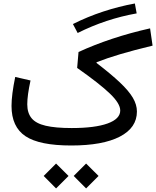

<svg xmlns="http://www.w3.org/2000/svg" viewBox="-20 -826 886 1090"><path d="M228 172.9 298.3 102.5 369.1 172.9 298.3 243.7ZM398.4 172.9 468.8 102.5 539.6 172.9 468.8 243.7ZM745.6 -806.2 755.9 -750Q580.6 -718.8 420.9 -638.7L394 -689.5Q476.6 -731 565.7 -760.3Q654.8 -789.6 745.6 -806.2ZM66.4 -389.2 153.3 -369.1Q134.8 -284.7 134.8 -233.9Q134.8 -184.6 159.4 -154.8Q184.1 -125 239.5 -112.1Q294.9 -99.1 387.2 -99.1Q518.6 -99.1 590.6 -125Q662.6 -150.9 662.6 -198.7Q662.6 -238.3 604.2 -294.4Q545.9 -350.6 418 -440.4L425.8 -530.8Q513.7 -571.3 616.2 -605.5Q718.8 -639.6 832 -665L846.2 -566.9Q738.8 -541 662.6 -518.3Q586.4 -495.6 528.3 -472.7L527.8 -468.8Q609.9 -405.8 660.4 -358.2Q710.9 -310.5 734.1 -271.2Q757.3 -231.9 757.3 -192.9Q757.3 -100.6 660.2 -50.3Q563 0 384.3 0Q204.1 0 124.8 -52.7Q45.4 -105.5 45.4 -224.6Q45.4 -287.6 66.4 -389.2Z"/></svg>

Font: Estedad-FD Medium
Style: Regular
Weight: 500
Designer: Amin Abedi
Version: Version 7.3